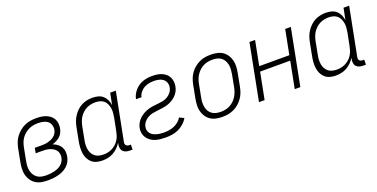

<svg xmlns="http://www.w3.org/2000/svg" viewBox="-21 -1115 3342 1701"><g transform="rotate(-20 1650.0 -265.0)"><path d="M228 12Q197 12 167 7Q137 2 112.5 -13Q88 -28 71.5 -51.5Q55 -75 47.5 -103.5Q40 -132 41.5 -163Q43 -194 49 -225L72 -345Q77 -371 87 -398Q97 -425 114.5 -448.5Q132 -472 155 -491Q178 -510 204.5 -522Q231 -534 258.5 -538Q286 -542 313 -542Q337 -542 360 -539Q383 -536 404.5 -527.5Q426 -519 443 -505.5Q460 -492 470.5 -472.5Q481 -453 483.5 -429.5Q486 -406 481 -382Q477 -363 468 -344.5Q459 -326 443.5 -312.5Q428 -299 409 -289.5Q390 -280 371 -274Q394 -266 412.5 -252.5Q431 -239 443 -219.5Q455 -200 457.5 -175.5Q460 -151 455 -126Q451 -103 439 -81Q427 -59 408 -42.5Q389 -26 366.5 -15.5Q344 -5 320.5 1Q297 7 273.5 9.5Q250 12 228 12ZM229 -35Q247 -35 264 -37Q281 -39 299 -43Q317 -47 334.5 -54.5Q352 -62 366.5 -73.5Q381 -85 391 -101.5Q401 -118 404 -135Q408 -154 405 -172.5Q402 -191 391.5 -205Q381 -219 366 -228Q351 -237 334 -242.5Q317 -248 298.5 -249.5Q280 -251 261 -251H203L212 -299H270Q286 -299 302 -300Q318 -301 334 -305Q350 -309 366 -315.5Q382 -322 396 -333Q410 -344 418.5 -359Q427 -374 430 -390Q434 -414 426.5 -436.5Q419 -459 401.5 -472Q384 -485 360.5 -490Q337 -495 313 -495Q291 -495 269.5 -491.5Q248 -488 227 -478Q206 -468 187.5 -453Q169 -438 155.5 -418.5Q142 -399 134.5 -378Q127 -357 123 -336L100 -216Q95 -192 94 -169Q93 -146 98 -124.5Q103 -103 114.5 -85Q126 -67 143.5 -55Q161 -43 183.5 -39Q206 -35 229 -35Z M738 12Q710 12 683.5 4.5Q657 -3 638 -20Q619 -37 607.5 -61Q596 -85 592.5 -112Q589 -139 591 -167.5Q593 -196 599 -225L622 -345Q627 -370 635.5 -395Q644 -420 659.5 -443.5Q675 -467 695 -486.5Q715 -506 739.5 -518.5Q764 -531 790 -536.5Q816 -542 842 -542Q870 -542 896 -535Q922 -528 941 -511Q960 -494 971 -470Q982 -446 985 -420L1007 -530H1060L972 -79Q970 -70 971 -61.5Q972 -53 977 -47Q982 -41 990 -38Q998 -35 1007 -35H1022L1021 12H997Q978 12 960.5 7Q943 2 931.5 -10.5Q920 -23 917.5 -41.5Q915 -60 919 -79L921 -90Q907 -66 886.5 -46Q866 -26 842 -12.5Q818 1 791 6.5Q764 12 738 12ZM766 -35Q786 -35 806 -39Q826 -43 845.5 -52.5Q865 -62 882 -77Q899 -92 911 -110.5Q923 -129 929.5 -148.5Q936 -168 940 -188L964 -308Q968 -331 970 -353.5Q972 -376 968.5 -397Q965 -418 956.5 -437.5Q948 -457 932 -470.5Q916 -484 895 -489.5Q874 -495 851 -495Q831 -495 809.5 -490.5Q788 -486 768.5 -476Q749 -466 732 -450Q715 -434 703 -415.5Q691 -397 684 -376.5Q677 -356 673 -336L650 -216Q645 -193 644 -171Q643 -149 646.5 -128Q650 -107 660 -89Q670 -71 686 -58Q702 -45 723 -40Q744 -35 766 -35Z M1335 12Q1310 12 1285 9.5Q1260 7 1237 -0.5Q1214 -8 1195 -21.5Q1176 -35 1163 -54Q1150 -73 1145 -97Q1140 -121 1145 -147Q1150 -170 1162 -191.5Q1174 -213 1192.5 -230Q1211 -247 1233 -259Q1255 -271 1277.5 -278Q1300 -285 1323 -288Q1346 -291 1369.5 -293Q1393 -295 1416.5 -299.5Q1440 -304 1461.5 -316.5Q1483 -329 1498.5 -349Q1514 -369 1518 -392Q1523 -416 1515.5 -437.5Q1508 -459 1491 -472Q1474 -485 1451.5 -490Q1429 -495 1405 -495Q1382 -495 1358 -490.5Q1334 -486 1312.5 -474Q1291 -462 1274.5 -441Q1258 -420 1254 -397H1202Q1206 -419 1216.5 -439.5Q1227 -460 1242.5 -477.5Q1258 -495 1277.5 -508Q1297 -521 1318.5 -528.5Q1340 -536 1362 -539Q1384 -542 1405 -542Q1428 -542 1451 -539Q1474 -536 1494.5 -527.5Q1515 -519 1531.5 -505.5Q1548 -492 1558 -472.5Q1568 -453 1571 -430.5Q1574 -408 1569 -384Q1565 -361 1553.5 -339.5Q1542 -318 1523.5 -300.5Q1505 -283 1483 -271Q1461 -259 1438.5 -252.5Q1416 -246 1392.5 -243Q1369 -240 1346.5 -237.5Q1324 -235 1300.5 -230.5Q1277 -226 1255 -214Q1233 -202 1217 -182Q1201 -162 1197 -139Q1193 -121 1197 -104.5Q1201 -88 1211.5 -75.5Q1222 -63 1236.5 -55.5Q1251 -48 1267 -43.5Q1283 -39 1300.5 -37Q1318 -35 1336 -35Q1359 -35 1382.5 -38.5Q1406 -42 1429.5 -51.5Q1453 -61 1473 -77.5Q1493 -94 1505 -115L1548 -94Q1533 -67 1508 -45Q1483 -23 1454 -10Q1425 3 1395 7.5Q1365 12 1335 12Z M1869 12Q1839 12 1810 6Q1781 0 1758 -15.5Q1735 -31 1719.5 -54.5Q1704 -78 1697 -106Q1690 -134 1691.5 -164Q1693 -194 1699 -225L1722 -345Q1727 -371 1736.5 -397Q1746 -423 1762.5 -447Q1779 -471 1802 -490Q1825 -509 1850.5 -521Q1876 -533 1903 -537.5Q1930 -542 1957 -542Q1987 -542 2016.5 -536Q2046 -530 2069 -514.5Q2092 -499 2107.5 -475.5Q2123 -452 2130 -424Q2137 -396 2135.5 -366Q2134 -336 2128 -305L2105 -185Q2100 -159 2090.5 -133Q2081 -107 2064 -83Q2047 -59 2024.5 -40Q2002 -21 1976 -9Q1950 3 1923 7.5Q1896 12 1869 12ZM1871 -35Q1892 -35 1913 -39Q1934 -43 1954.5 -53Q1975 -63 1992 -78.5Q2009 -94 2021.5 -113Q2034 -132 2042 -153Q2050 -174 2054 -194L2077 -314Q2081 -337 2082.5 -359.5Q2084 -382 2079.5 -403Q2075 -424 2065 -442Q2055 -460 2038.5 -472.5Q2022 -485 2000.5 -490Q1979 -495 1956 -495Q1935 -495 1913.5 -491Q1892 -487 1872 -477Q1852 -467 1835 -451.5Q1818 -436 1805 -417Q1792 -398 1784.5 -377Q1777 -356 1773 -336L1750 -216Q1745 -193 1744 -170.5Q1743 -148 1747 -127Q1751 -106 1761 -88Q1771 -70 1788 -57.5Q1805 -45 1826.5 -40Q1848 -35 1871 -35Z M2217 0 2320 -530H2373L2328 -299H2612L2657 -530H2710L2607 0H2554L2603 -251H2319L2270 0Z M2938 12Q2910 12 2883.5 4.5Q2857 -3 2838 -20Q2819 -37 2807.5 -61Q2796 -85 2792.5 -112Q2789 -139 2791 -167.5Q2793 -196 2799 -225L2822 -345Q2827 -370 2835.5 -395Q2844 -420 2859.5 -443.5Q2875 -467 2895 -486.5Q2915 -506 2939.5 -518.5Q2964 -531 2990 -536.5Q3016 -542 3042 -542Q3070 -542 3096 -535Q3122 -528 3141 -511Q3160 -494 3171 -470Q3182 -446 3185 -420L3207 -530H3260L3172 -79Q3170 -70 3171 -61.5Q3172 -53 3177 -47Q3182 -41 3190 -38Q3198 -35 3207 -35H3222L3221 12H3197Q3178 12 3160.5 7Q3143 2 3131.5 -10.5Q3120 -23 3117.5 -41.5Q3115 -60 3119 -79L3121 -90Q3107 -66 3086.5 -46Q3066 -26 3042 -12.5Q3018 1 2991 6.5Q2964 12 2938 12ZM2966 -35Q2986 -35 3006 -39Q3026 -43 3045.5 -52.5Q3065 -62 3082 -77Q3099 -92 3111 -110.5Q3123 -129 3129.5 -148.5Q3136 -168 3140 -188L3164 -308Q3168 -331 3170 -353.5Q3172 -376 3168.5 -397Q3165 -418 3156.5 -437.5Q3148 -457 3132 -470.5Q3116 -484 3095 -489.5Q3074 -495 3051 -495Q3031 -495 3009.5 -490.5Q2988 -486 2968.5 -476Q2949 -466 2932 -450Q2915 -434 2903 -415.5Q2891 -397 2884 -376.5Q2877 -356 2873 -336L2850 -216Q2845 -193 2844 -171Q2843 -149 2846.5 -128Q2850 -107 2860 -89Q2870 -71 2886 -58Q2902 -45 2923 -40Q2944 -35 2966 -35Z"/></g></svg>

Font: Lode Dark
Style: Italic
Weight: 400
Italic angle: -11°
Monospace: yes
Designer: Belleve Invis
Foundry: Belleve Invis
Version: Version 29.2.0; ttfautohint (v1.8.3)